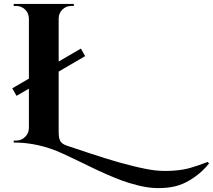

<svg xmlns="http://www.w3.org/2000/svg" viewBox="-20 -720 1076 970"><path d="M1029.3 98.1 1036.1 106Q1005.4 143.6 970.2 169.4Q935.1 195.3 900.9 209.5Q866.7 223.6 826.9 227.8Q787.1 231.9 751.7 229.2Q716.3 226.6 673.8 215.8Q631.3 205.1 596.7 192.4Q562 179.7 518.6 160.6Q475.1 141.6 442.9 125.7Q410.6 109.9 368.2 89.4Q325.7 68.8 297.4 56.2Q176.3 0 49.3 0V-9.8H62Q87.9 -9.8 106.7 -28.1Q125.5 -46.4 126 -72.8V-272L63.5 -235.8L42 -273.9L126 -322.8V-627Q125.5 -653.8 106.7 -671.9Q87.9 -689.9 62 -689.9H49.3V-700.2H353V-689.9H340.3Q314 -689.9 295.4 -671.9Q276.9 -653.8 276.4 -627V-409.2L388.7 -474.6L410.2 -436.5L276.4 -358.4V-52.7Q276.4 -22.9 284.4 -7.8Q292.5 7.3 318.4 16.1Q436 55.7 509.5 78.9Q583 102.1 652.8 119.1Q722.7 136.2 764.6 140.9Q806.6 145.5 854.5 142.3Q902.3 139.2 939.7 128.7Q977.1 118.2 1029.3 98.1Z"/></svg>

Font: Cinzel Decorative Bold
Style: Regular
Weight: 700
Designer: Natanael Gama
Version: Version 1.001;PS 001.001;hotconv 1.0.56;makeotf.lib2.0.21325